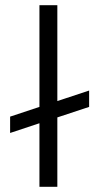

<svg xmlns="http://www.w3.org/2000/svg" viewBox="-20 -720 383 740"><path d="M132 0H201V-267.5L323.5 -308V-371L201 -330.5V-700H132V-308L19 -270.5V-207.5L132 -245Z"/></svg>

Font: MCL Standard Light
Style: Regular
Weight: 300
Designer: Květoslav Bartoš
Foundry: Florian Karsten
Version: Version 1.001;Glyphs 3.2.3 (3260)